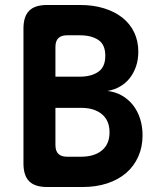

<svg xmlns="http://www.w3.org/2000/svg" viewBox="-20 -750 640 770"><path d="M301 -730Q354.5 -730 397.4 -716.6Q440.2 -703.3 470.9 -679.1Q501.5 -654.9 518.1 -620.2Q534.7 -585.5 534.7 -542.8Q534.7 -510.9 525.6 -483.9Q516.4 -457 500.3 -436.6Q484.1 -416.1 461.3 -403Q438.5 -389.8 410.9 -385.2Q442.2 -381.9 468.2 -367.2Q494.1 -352.5 512.8 -329.2Q531.4 -305.8 541.6 -274.7Q551.7 -243.5 551.7 -207.3Q551.7 -160.6 534.6 -122.2Q517.5 -83.8 486.2 -56.6Q454.8 -29.4 410.3 -14.7Q365.7 0 311.5 0H168.4Q120.1 0 97.1 -23Q74.1 -46 74.1 -94V-636Q74.1 -684 97.1 -707Q120.1 -730 168.4 -730ZM202.3 -317.5V-168.5Q202.3 -145 213.7 -133.3Q225.1 -121.5 249.3 -121.5H305Q358.2 -121.5 388.7 -146.8Q419.3 -172.1 419.3 -219.2Q419.3 -266.6 388.7 -292Q358.2 -317.5 305 -317.5ZM202.3 -442.5H299.3Q346.1 -442.5 374.2 -462Q402.3 -481.4 402.3 -526.3Q402.3 -571.2 374.3 -589.8Q346.4 -608.5 299.6 -608.5H249.3Q225.1 -608.5 213.7 -596.7Q202.3 -585 202.3 -561.5Z"/></svg>

Font: Maple Mono
Style: Regular
Weight: 400
Monospace: yes
Designer: subframe7536
Version: Version 7.300